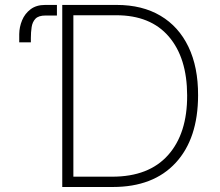

<svg xmlns="http://www.w3.org/2000/svg" viewBox="-20 -747 877 767"><path d="M430.4 0H228.7V-727.3H446Q548.3 -727.3 621.1 -684.1Q693.9 -641 732.8 -560Q771.7 -479 771.3 -366.1Q771 -193.2 681.8 -96.6Q592.7 0 430.4 0ZM273.1 -41.2H428.6Q574.6 -41.2 651.5 -127.5Q728.3 -213.8 727.6 -366.1Q727.3 -516 654.3 -601Q581.3 -686.1 444.2 -686.1H273.1ZM56.8 -577.8V-610.8Q57.2 -639.2 68.2 -665.8Q79.2 -692.5 102.1 -709.9Q125 -727.3 160.2 -727.3H207.4V-685H161.6Q133.9 -685 121.6 -672.1Q109.4 -659.1 106.4 -638.7Q103.3 -618.3 103.3 -595.2V-577.8Z"/></svg>

Font: Inter UI Extra Light
Style: Regular
Weight: 200
Designer: Rasmus Andersson
Foundry: rsms
Version: 3.2;8d6f07862